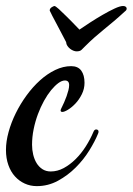

<svg xmlns="http://www.w3.org/2000/svg" viewBox="-46 -613 447 647"><path d="M62 -125Q62 -107.9 65.9 -91.8Q69.8 -75.7 77.4 -63.2Q85 -50.8 96.9 -43Q108.9 -35.2 125 -35.2Q147.5 -35.2 168.7 -46.6Q189.9 -58.1 208.7 -76.7Q227.5 -95.2 242.9 -119.4Q258.3 -143.6 269 -168.9Q270.5 -172.9 272.9 -174.8Q275.4 -176.8 277.8 -176.8Q281.2 -176.8 283.7 -175Q286.1 -173.3 286.1 -168.9Q286.1 -167.5 285.6 -166Q285.2 -164.6 284.2 -162.1Q273.9 -136.7 254.9 -106Q235.8 -75.2 209.2 -48.6Q182.6 -22 149.4 -3.9Q116.2 14.2 78.1 14.2Q56.2 14.2 37.4 5.6Q18.6 -2.9 4.4 -18.6Q-9.8 -34.2 -17.8 -56.9Q-25.9 -79.6 -25.9 -107.9Q-25.9 -136.2 -17.1 -168.2Q-8.3 -200.2 7.1 -231.4Q22.5 -262.7 43.5 -291.5Q64.5 -320.3 88.9 -342.3Q113.3 -364.3 140.1 -377.2Q167 -390.1 193.8 -390.1Q216.8 -390.1 227.8 -375Q238.8 -359.9 238.8 -334Q238.8 -313.5 229.7 -295.4Q220.7 -277.3 208.3 -264.2Q195.8 -251 183.3 -243.4Q170.9 -235.8 164.1 -235.8Q158.2 -235.8 158.2 -241.2Q158.2 -243.2 161.1 -249Q165.5 -257.8 170.2 -268.3Q174.8 -278.8 178.5 -289.1Q182.1 -299.3 184.6 -309.1Q187 -318.8 187 -326.2Q187 -341.8 172.9 -341.8Q162.6 -341.8 150.6 -333Q138.7 -324.2 126.2 -309.1Q113.8 -293.9 102.3 -273.2Q90.8 -252.4 81.8 -228.3Q72.8 -204.1 67.4 -177.7Q62 -151.4 62 -125ZM122.6 -575.2Q121.6 -576.2 121.6 -578.1Q121.6 -584 127.9 -588.4Q134.3 -592.8 138.7 -592.8Q142.1 -591.3 152.3 -582.5Q160.6 -574.7 177.2 -558.6Q193.8 -542.5 221.7 -513.2Q235.8 -522.9 256.8 -536.6Q277.8 -550.3 299.3 -562.7Q320.8 -575.2 339.6 -584Q358.4 -592.8 368.7 -592.8Q374.5 -592.8 377.7 -590.3Q380.9 -587.9 380.9 -584Q380.9 -578.6 374.5 -574.2Q354.5 -555.7 337.6 -541.5Q320.8 -527.3 304.9 -514.4Q289.1 -501.5 273.4 -487.8Q257.8 -474.1 240.7 -457Q233.9 -450.2 228.8 -445.1Q223.6 -439.9 211.9 -439.9Q207.5 -439.9 201.7 -442.1Q195.8 -444.3 190.4 -448.5Q185.1 -452.6 181.2 -458.3Q177.2 -463.9 176.8 -471.2Q165.5 -492.7 157 -509Q148.4 -525.4 141.8 -537.8Q135.3 -550.3 130.4 -559.3Q125.5 -568.4 122.6 -575.2Z"/></svg>

Font: Mervale Script
Style: Regular
Weight: 400
Designer: Astigmatic (AOETI)
Foundry: Astigmatic (AOETI)
Version: Version 1.000